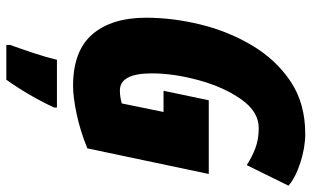

<svg xmlns="http://www.w3.org/2000/svg" viewBox="-209 -555 985 607"><g transform="rotate(90 283.5 -251.5)"><path d="M252 10Q286 10 339 -1Q392 -12 449 -35L530 -419H297L267 -276H334L307 -144Q286 -138 266 -138Q212 -138 212 -239Q212 -308 233.5 -387Q255 -466 294 -521.5Q333 -577 385 -577Q420 -577 448 -566.5Q476 -556 502 -539L567 -671Q542 -693 494.5 -708.5Q447 -724 403 -724Q307 -724 238 -678Q169 -632 124 -556.5Q79 -481 57.5 -393Q36 -305 36 -221Q36 -112 88.5 -51Q141 10 252 10ZM122 221H232Q282 151 320 70V61H169Q161 95 147 137Q133 179 122 209Z"/></g></svg>

Font: Noto Sans Display Condensed Black
Style: Italic
Weight: 900
Width: 3
Italic angle: -192°
Designer: Monotype Design Team
Foundry: Monotype Imaging Inc.
Version: Version 1.900